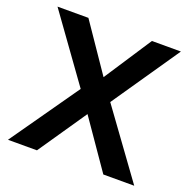

<svg xmlns="http://www.w3.org/2000/svg" viewBox="-124 -823 941 946"><g transform="rotate(20 346.0 -350.0)"><path d="M515 0H677L425 -347L667 -700H515L352 -451L182 -700H20L266 -358L15 0H167L340 -253Z"/></g></svg>

Font: Easer Grotesk Medium
Style: Regular
Weight: 500
Designer: Boardeaser, Bonnie Shaver-Troup, Thomas Jockin
Foundry: Lexend
Version: Version 1.001;Glyphs 3.1.2 (3151)